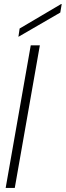

<svg xmlns="http://www.w3.org/2000/svg" viewBox="-20 -929 325 949"><path d="M8 0 132 -705H177L53 0ZM71 -747 77 -788 282 -909H285L278 -867Z"/></svg>

Font: DM Sans 36pt ExtraLight
Style: Italic
Weight: 250
Italic angle: -10°
Designer: Colophon Foundry, Jonny Pinhorn
Foundry: Colophon Foundry
Version: Version 4.004;gftools[0.9.30]